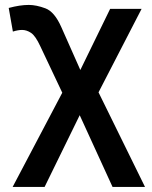

<svg xmlns="http://www.w3.org/2000/svg" viewBox="-20 -530 602 760"><path d="M30 210 226.5 -163 139.5 -347Q120.5 -388 103 -399.8Q85.5 -411.5 67.5 -411.5Q51.5 -411.5 31 -405L14.5 -498.5Q59 -510.5 94 -510.5Q123.5 -510.5 159.8 -497Q196 -483.5 223 -422L298 -253L416 -495H540.5L370 -164.5L554 210H425.5L295.5 -74L156.5 210Z"/></svg>

Font: Geologica EX
Style: Regular
Weight: 400
Designer: Sindre Bremnes, Frode Helland
Foundry: Monokrom Skriftforlag AS
Version: Version 1.010;gftools[0.9.28]